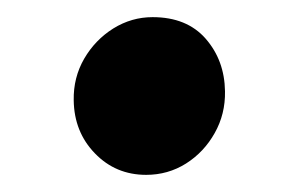

<svg xmlns="http://www.w3.org/2000/svg" viewBox="-20 -481 348 224"><path d="M150.5 -277Q115 -277 90.8 -302Q66.5 -327 66 -364Q65.5 -390.5 78.2 -412.5Q91 -434.5 112.2 -447.8Q133.5 -461 158 -461Q198 -461 220 -435.8Q242 -410.5 242.5 -374.5Q243 -348 230.5 -325.8Q218 -303.5 197 -290.2Q176 -277 150.5 -277Z"/></svg>

Font: Merriweather Sans SemiBold
Style: Regular
Weight: 600
Designer: Eben Sorkin
Foundry: Eben Sorkin
Version: Version 2.001